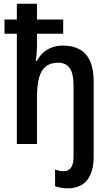

<svg xmlns="http://www.w3.org/2000/svg" viewBox="-20 -780 596 1040"><path d="M346.7 240.2Q328.6 240.2 309.6 236.8Q290.5 233.4 278.3 229V138.2Q290.5 142.6 301.8 145Q313 147.5 325.7 147.5Q349.6 147.5 364 128.9Q378.4 110.4 378.4 65.9V-319.3Q378.4 -381.3 357.7 -410.9Q336.9 -440.4 294.4 -440.4Q253.9 -440.4 228.5 -420.4Q203.1 -400.4 191.7 -358.9Q180.2 -317.4 180.2 -252.9V0H71.3V-597.2H4.4V-674.3H71.3V-759.8H180.2V-674.3H322.3V-597.2H180.2V-541.5Q180.2 -517.6 178.5 -493.7Q176.8 -469.7 173.8 -450.2H180.2Q194.3 -477.5 215.3 -495.8Q236.3 -514.2 263.2 -523.7Q290 -533.2 321.3 -533.2Q375 -533.2 412.1 -512.2Q449.2 -491.2 468.3 -448.2Q487.3 -405.3 487.3 -340.3V72.8Q487.3 124 471.9 161.6Q456.5 199.2 425.3 219.7Q394 240.2 346.7 240.2Z"/></svg>

Font: Open Sans SemiCondensed SemiBold
Style: Regular
Weight: 600
Width: 4
Designer: Monotype Design Team
Foundry: Monotype Imaging Inc.
Version: Version 3.000